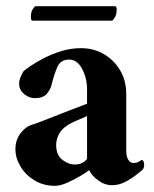

<svg xmlns="http://www.w3.org/2000/svg" viewBox="-20 -594 500 622"><path d="M80 -538Q80 -556 86.5 -565Q93 -574 95 -574H352Q358 -574 358 -564Q358 -545 351 -536Q344 -527 344 -527H86Q86 -527 83 -528Q80 -529 80 -538ZM242 -438Q283 -438 316 -419Q349 -400 369 -366.5Q389 -333 389 -289V-106Q389 -87 395.5 -76.5Q402 -66 412 -66Q423 -66 430 -70.5Q437 -75 440 -76Q447 -73 447 -60Q447 -52 443 -45Q436 -39 420 -26.5Q404 -14 384 -4Q364 6 343 6Q319 6 297.5 -10Q276 -26 269 -43Q265 -39 244.5 -26.5Q224 -14 200 -3Q176 8 158 8Q121 8 92 -9.5Q63 -27 46.5 -54.5Q30 -82 30 -111Q30 -140 46 -161.5Q62 -183 81 -189Q100 -195 133 -208Q166 -221 201.5 -235Q237 -249 262 -258V-304Q262 -341 246 -371Q230 -401 204 -401Q176 -401 165.5 -376.5Q155 -352 147 -319Q143 -303 131 -289.5Q119 -276 93 -276Q74 -276 58 -289.5Q42 -303 42 -323Q42 -333 46 -343Q50 -353 56 -363Q61 -368 78.5 -380Q96 -392 122 -405.5Q148 -419 179 -428.5Q210 -438 242 -438ZM222 -61Q240 -61 251 -69Q262 -77 262 -81V-218Q247 -211 229.5 -204Q212 -197 197 -187Q177 -174 169 -155.5Q161 -137 162 -121Q163 -90 183 -75.5Q203 -61 222 -61Z"/></svg>

Font: Amiri
Style: Bold
Weight: 700
Designer: Khaled Hosny
Version: Version 0.113